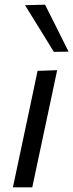

<svg xmlns="http://www.w3.org/2000/svg" viewBox="-20 -798 312 818"><path d="M35 0Q46.5 -55 57.5 -106Q68.5 -157 81.5 -219L92 -268.5Q106 -336 117.5 -389Q128.5 -441.5 140 -496L223.5 -499Q211.5 -442.5 200.5 -390Q189 -337.5 174.5 -268.5L164 -219Q151 -157 140 -106Q129 -55 117.5 0ZM209.5 -577Q179.5 -625.5 148.5 -676Q117.5 -725.5 86.5 -776L172 -778Q197 -728.5 222 -678.5Q247 -628.5 272 -578Z"/></svg>

Font: Heraclito
Style: Italic
Weight: 400
Italic angle: -12°
Designer: Kostas Bartsokas (font) & Cristiano Sobral (main changes)
Foundry: Kostas Bartsokas (font) & Cristiano Sobral (main changes)
Version: Version 1.00;July 8, 2020;FontCreator 13.0.0.2655 64-bit